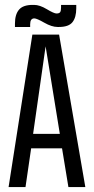

<svg xmlns="http://www.w3.org/2000/svg" viewBox="-20 -763 383 783"><path d="M259 0 233 -158H107L84 0H15L112 -622H221L328 0ZM115 -217H224L166 -574ZM103 -664V-653H41V-667Q41 -704 57.5 -723.5Q74 -743 113 -743H119Q142 -743 171 -725.5Q200 -708 210.5 -708Q221 -708 225 -713Q229 -718 229 -733V-743H291V-729Q291 -692 275.5 -672.5Q260 -653 220 -653H215Q191 -653 160.5 -670.5Q130 -688 120 -688Q103 -688 103 -664Z"/></svg>

Font: Teko Light
Style: Regular
Weight: 300
Designer: Manushi Parikh, Jonny Pinhorn
Foundry: Indian Type Foundry
Version: Version 1.105;PS 1.0;hotconv 1.0.78;makeotf.lib2.5.61930; tt